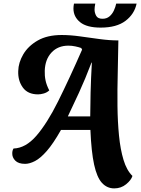

<svg xmlns="http://www.w3.org/2000/svg" viewBox="-20 -884 780 1064"><path d="M613 160Q573 160 545 129.5Q517 99 501.5 28Q486 -43 481 -164H318Q275 -88 239.5 -47.5Q204 -7 174 8.5Q144 24 119 24Q82 24 64.5 6Q47 -12 48 -35Q48 -50 55 -61Q122 -63 181.5 -131.5Q241 -200 302 -322.5Q363 -445 435 -609L430 -618Q416 -623 397 -627Q378 -631 359 -631Q301 -631 265.5 -593Q230 -555 228 -492Q227 -464 232.5 -438Q238 -412 253 -383Q240 -371 222.5 -366Q205 -361 191 -361Q134 -361 106.5 -399Q79 -437 81 -490Q82 -537 109 -583Q136 -629 189 -659.5Q242 -690 322 -690Q369 -690 423 -682.5Q477 -675 532 -667.5Q587 -660 636 -660Q635 -576 632.5 -482Q630 -388 631 -296Q632 -209 639.5 -132.5Q647 -56 664.5 2Q682 60 714 91Q707 114 679 137Q651 160 613 160ZM356 -239H480Q480 -291 482 -370Q484 -449 489 -537H487Q452 -445 417.5 -370Q383 -295 356 -239ZM538 -731Q461 -731 424 -761Q387 -791 387 -837Q387 -849 390 -864H508Q506 -854 505 -846Q504 -838 504 -831Q504 -813 513 -796.5Q522 -780 548 -780Q571 -780 586.5 -793Q602 -806 611 -825.5Q620 -845 624 -864H737Q725 -806 675.5 -768.5Q626 -731 538 -731Z"/></svg>

Font: Sansita Swashed SemiBold
Style: Regular
Weight: 600
Designer: Pablo Cosgaya
Foundry: Omnibus-Type
Version: Version 1.003; ttfautohint (v1.8.3)